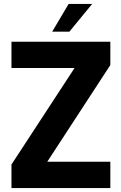

<svg xmlns="http://www.w3.org/2000/svg" viewBox="-20 -951 614 971"><path d="M38 -119 357 -607H38V-740H538V-622L219 -133H538V0H38ZM327 -931H446L331 -791H244Z"/></svg>

Font: Exo
Style: Bold
Weight: 700
Designer: Natanael Gama
Foundry: Natanael Gama
Version: Version 1.500; ttfautohint (v1.6)